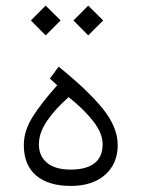

<svg xmlns="http://www.w3.org/2000/svg" viewBox="-20 -646 490 665"><path d="M183.1 -415Q282.7 -335 335.2 -270.5Q387.7 -206.1 387.7 -143.6Q387.7 -79.1 344 -40.5Q300.3 -2 225.1 -2Q147.9 -2 105.2 -38.1Q62.5 -74.2 62.5 -143.6Q62.5 -192.9 93.5 -241.9Q124.5 -291 178.2 -350.6L152.8 -374ZM217.8 -309.6Q170.4 -268.1 142.6 -226.8Q114.7 -185.5 114.7 -146Q114.7 -105.5 143.1 -82Q171.4 -58.6 224.6 -58.6Q278.3 -58.6 306.9 -80.3Q335.4 -102.1 335.4 -146.5Q335.4 -184.6 303.2 -225.8Q271 -267.1 217.8 -309.6ZM234.4 -575.2 285.6 -626.5 337.4 -575.2 285.6 -523.4ZM86.9 -575.2 138.2 -626.5 189.9 -575.2 138.2 -523.4Z"/></svg>

Font: Vazir Thin FD-UI
Style: Thin-FD-UI
Weight: 100
Designer: Saber Rastikerdar
Foundry: Saber Rastikerdar
Version: Version 30.1.0